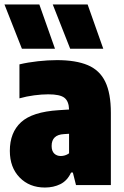

<svg xmlns="http://www.w3.org/2000/svg" viewBox="-29 -828 553 859"><path d="M172 11Q102.5 11 58.8 -34Q15 -79 15 -153Q15 -235 65.2 -281.2Q115.5 -327.5 233 -335L280 -338Q279 -375 259.2 -390.5Q239.5 -406 187 -406Q158 -406 123.8 -401.5Q89.5 -397 58 -388V-540Q95.5 -549 140.5 -554Q185.5 -559 226 -559Q310.5 -559 363.8 -536.5Q417 -514 442 -462.2Q467 -410.5 467 -323V0H311L297 -56H289Q272 -19.5 241.2 -4.2Q210.5 11 172 11ZM202 -175Q202 -152.5 213.5 -141.2Q225 -130 243 -130Q252 -130 261.5 -132.8Q271 -135.5 280 -142V-229.5L257 -228Q202 -225 202 -175ZM285 -610 207 -808H363L433 -610ZM69 -610 -9 -808H147L217 -610Z"/></svg>

Font: Encode Sans Cnd Black
Style: Regular
Weight: 900
Width: 3
Designer: Multiple Designers
Foundry: Impallari Type
Version: Version 3.002; ttfautohint (v1.8.3) -l 8 -r 50 -G 200 -x 14 